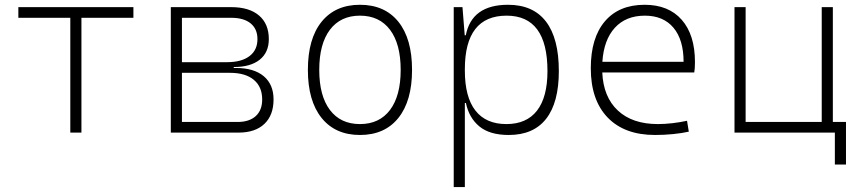

<svg xmlns="http://www.w3.org/2000/svg" viewBox="-20 -547 3556 792"><path d="M270 0V-473.6H55.7V-517.6H530.3V-473.6H315.9V0Z M684.6 0V-517.6H933.6Q1007.8 -517.6 1048.3 -483.2Q1088.9 -448.7 1088.9 -385.7Q1088.9 -330.6 1051 -300.5Q1013.2 -270.5 944.3 -270.5V-266.6H953.1Q1027.3 -266.6 1067.9 -232.7Q1108.4 -198.7 1108.4 -136.7Q1108.4 -71.8 1070.6 -35.9Q1032.7 0 963.9 0ZM730.5 -43.9H960Q1008.3 -43.9 1034.9 -68.1Q1061.5 -92.3 1061.5 -136.7Q1061.5 -189 1026.9 -217.8Q992.2 -246.6 928.7 -246.6H730.5ZM730.5 -290.5H916Q976.1 -290.5 1009 -315.4Q1042 -340.3 1042 -385.7Q1042 -427.7 1013.7 -450.7Q985.4 -473.6 933.6 -473.6H730.5Z M1464.8 9.8Q1363.3 9.8 1306.6 -60.5Q1250 -130.9 1250 -258.8Q1250 -387.2 1306.6 -457.3Q1363.3 -527.3 1464.8 -527.3Q1566.9 -527.3 1623.3 -457.3Q1679.7 -387.2 1679.7 -258.8Q1679.7 -130.9 1623.3 -60.5Q1566.9 9.8 1464.8 9.8ZM1464.8 -35.2Q1544.9 -35.2 1588.9 -93.5Q1632.8 -151.9 1632.8 -258.8Q1632.8 -365.7 1588.9 -424.1Q1544.9 -482.4 1464.8 -482.4Q1384.8 -482.4 1340.8 -424.1Q1296.9 -365.7 1296.9 -258.8Q1296.9 -151.9 1340.8 -93.5Q1384.8 -35.2 1464.8 -35.2Z M1851.6 224.6V-517.6H1887.7L1897 -401.4H1901.4Q1925.8 -527.3 2075.7 -527.3Q2179.2 -527.3 2232.2 -458Q2285.2 -388.7 2285.2 -253.9Q2285.2 -124 2232.9 -57.1Q2180.7 9.8 2078.6 9.8Q2000 9.8 1957.3 -25.6Q1914.6 -61 1901.9 -122.1H1897.5V224.6ZM1897.5 -255.9Q1897.5 -147 1940.9 -91.1Q1984.4 -35.2 2068.8 -35.2Q2152.3 -35.2 2195.3 -90.8Q2238.3 -146.5 2238.3 -253.9Q2238.3 -482.4 2069.8 -482.4Q1897.5 -482.4 1897.5 -261.2Z M2682.1 9.8Q2555.7 9.8 2486.3 -62.5Q2417 -134.8 2417 -265.6Q2417 -390.6 2475.1 -459Q2533.2 -527.3 2639.2 -527.3Q2737.8 -527.3 2792.2 -465.3Q2846.7 -403.3 2846.7 -291Q2846.7 -263.7 2843.8 -248H2464.4Q2468.8 -147 2528.6 -91.1Q2588.4 -35.2 2693.8 -35.2Q2721.2 -35.2 2753.4 -38.8Q2785.6 -42.5 2814 -48.8L2821.3 -3.9Q2793.5 2.4 2756.6 6.1Q2719.7 9.8 2682.1 9.8ZM2464.8 -292H2799.8Q2799.8 -382.8 2758.1 -432.6Q2716.3 -482.4 2640.1 -482.4Q2562 -482.4 2516.4 -432.6Q2470.7 -382.8 2464.8 -292Z M3009.8 0V-517.6H3055.7V-43.9H3369.6V-517.6H3415.5V-43.9H3469.7V131.8H3423.8V0Z"/></svg>

Font: Cascadia Mono NF ExtraLight
Style: Regular
Weight: 200
Monospace: yes
Designer: Aaron Bell
Foundry: Saja Typeworks
Version: Version 2404.023; ttfautohint (v1.8.4)